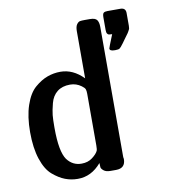

<svg xmlns="http://www.w3.org/2000/svg" viewBox="-81 -788 787 870"><g transform="rotate(-10 312.0 -353.0)"><path d="M30.8 -235.8Q30.8 -307.6 48.3 -359.4Q65.9 -411.1 95 -436Q124 -460.9 153.1 -471.4Q182.1 -481.9 212.9 -481.9Q271 -481.9 318.8 -433.1V-649.9Q318.8 -670.9 325.9 -680.9Q333 -690.9 340.6 -692.4Q348.1 -693.8 362.8 -693.8H386.2Q411.1 -693.8 418.9 -682.9Q426.8 -671.9 426.8 -650.9V-51.8Q426.8 -49.8 427.5 -46.9Q428.2 -43.9 428.2 -43Q428.2 0 384.8 0H358.9Q338.9 0 328.4 -8.5Q317.9 -17.1 316.9 -23.9Q315.9 -30.8 315.9 -43.9Q270 10.3 207 9.8Q177.2 9.8 149.7 -0.7Q122.1 -11.2 93.5 -35.6Q64.9 -60.1 47.9 -111.3Q30.8 -162.6 30.8 -235.8ZM143.1 -234.9Q143.1 -127 169.9 -88.9Q195.8 -54.7 236.8 -55.2Q265.6 -55.2 285.9 -70.6Q306.2 -85.9 313 -100.1Q315.9 -106 315.9 -125V-362.8Q315.9 -377 313 -384Q310.1 -391.1 297.9 -399.9Q274.9 -417 246.1 -417Q210 -417 187 -398.9Q164.1 -380.9 155.5 -347.9Q147 -314.9 145 -294.4Q143.1 -273.9 143.1 -242.2ZM448.2 -632.8V-690.9Q448.2 -707 453.6 -711.4Q459 -715.8 471.2 -715.8H530.8Q554.7 -715.8 555.2 -692.9V-633.8Q555.2 -629.9 554.7 -627Q554.2 -624 554.2 -621.6Q554.2 -619.1 552 -615.5Q549.8 -611.8 548.8 -609.4Q547.9 -606.9 543.9 -601.1Q540 -595.2 536.6 -591.1Q533.2 -586.9 526.6 -577.4Q520 -567.9 514.2 -560.1Q501 -542 495.6 -538.6Q490.2 -535.2 477.1 -535.2H472.2Q450.2 -535.2 450.2 -546.9Q450.2 -549.8 474.1 -608.9Q464.4 -608.9 459.7 -609.9Q455.1 -610.8 451.7 -615.7Q448.2 -620.6 448.2 -632.8Z"/></g></svg>

Font: CMU Sans Serif Demi Condensed
Style: DemiCondensed
Weight: 600
Width: 3
Version: Version 0.7.0